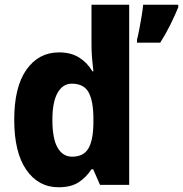

<svg xmlns="http://www.w3.org/2000/svg" viewBox="-20 -780 772 810"><path d="M227 10Q142 10 91 -63.5Q40 -137 40 -275Q40 -413 91.5 -486Q143 -559 229 -559Q279 -559 313.5 -537.5Q348 -516 370 -479H374Q371 -503 368.5 -532.5Q366 -562 366 -590V-760H525V0H402L373 -66H366Q343 -31 311 -10.5Q279 10 227 10ZM284 -119Q332 -119 352.5 -153Q373 -187 374 -258V-280Q374 -353 354 -390Q334 -427 283 -427Q245 -427 223 -388.5Q201 -350 201 -274Q201 -195 223 -157Q245 -119 284 -119ZM732 -749Q717 -713 698.5 -675.5Q680 -638 656 -600H558V-613Q563 -632 568 -658.5Q573 -685 577.5 -712Q582 -739 584 -760H732Z"/></svg>

Font: Noto Sans Gurmukhi SemiCondensed ExtraBold
Style: Regular
Weight: 800
Width: 4
Designer: Jelle Bosma - Monotype Design Team
Foundry: Monotype Imaging Inc.
Version: Version 2.004; ttfautohint (v1.8.4.7-5d5b)